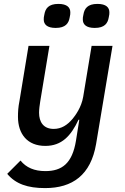

<svg xmlns="http://www.w3.org/2000/svg" viewBox="-20 -751 640 983"><path d="M211 212C351 212 445 145 472 -14L556 -516H449L406 -256C397 -201 365 -159 352 -143C325 -111 295 -91 255 -91C202 -91 180 -127 180 -174C180 -191 183 -213 186 -232L233 -516H126L80 -236C73 -201 72 -177 72 -153C72 -65 120 -4 212 -4C296 -4 343 -55 382 -138H386L369 -31C350 86 297 125 212 125C156 125 114 107 85 71L17 139C60 191 122 212 211 212ZM265 -608C316 -608 332 -632 337 -663C340 -675 340 -681 340 -688C340 -712 324 -731 279 -731C228 -731 212 -707 207 -676C204 -664 204 -658 204 -651C204 -627 220 -608 265 -608ZM465 -608C516 -608 532 -632 537 -663C540 -675 540 -681 540 -688C540 -712 524 -731 479 -731C428 -731 412 -707 407 -676C404 -664 404 -658 404 -651C404 -627 420 -608 465 -608Z"/></svg>

Font: IBM Mono Medium
Style: Italic
Weight: 500
Italic angle: -9°
Monospace: yes
Designer: Mike Abbink, Paul van der Laan, Pieter van Rosmalen
Foundry: Bold Monday
Version: Version 2.3